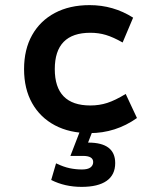

<svg xmlns="http://www.w3.org/2000/svg" viewBox="-20 -508 620 750"><path d="M330 12Q252 12 194.5 -18.5Q137 -49 105.5 -105Q74 -161 74 -238Q74 -315 105.5 -371Q137 -427 194.5 -457.5Q252 -488 330 -488Q423 -488 500 -439L459 -342Q422 -363 393.5 -371.5Q365 -380 333 -380Q194 -380 194 -238Q194 -96 333 -96Q368 -96 399 -106Q430 -116 471 -141L515 -47Q432 12 330 12ZM299 222Q233 222 180 195L199 130Q228 144 252 149Q276 154 300 154Q323 154 333.5 146Q344 138 344 125Q344 101 304 101H255L294 0H343L324 49H325Q430 49 430 129Q430 175 396.5 198.5Q363 222 299 222Z"/></svg>

Font: Sometype Mono
Style: Bold
Weight: 700
Monospace: yes
Designer: Ryoichi Tsunekawa
Foundry: Dharma Type
Version: Version 1.000; ttfautohint (v1.8.3)